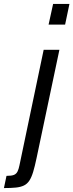

<svg xmlns="http://www.w3.org/2000/svg" viewBox="-117 -763 373 976"><path d="M130 -638 153 -743H236L214 -638ZM-97 193 -84 131Q-58 131 -46 126Q-34 121 -28 109Q-22 97 -18 77L105 -510H185L69 40Q60 83 51.5 111Q43 139 32 155.5Q21 172 4.5 180Q-12 188 -36.5 190.5Q-61 193 -97 193Z"/></svg>

Font: Saira ExtraCondensed Medium
Style: Italic
Weight: 500
Width: 2
Italic angle: -12°
Designer: Hector Gatti with collaboration of the Omnibus-Type team
Foundry: Omnibus-Type
Version: Version 1.101